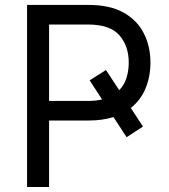

<svg xmlns="http://www.w3.org/2000/svg" viewBox="-20 -747 675 767"><path d="M88.1 0V-727.3H333.8Q419.4 -727.3 473.9 -696.6Q528.4 -665.8 554.7 -613.6Q581 -561.4 581 -497.2Q581 -441.8 561.8 -394.7Q542.6 -347.7 502.5 -315.7L551.1 -241.5L485.8 -198.9L433.2 -279.5Q389.6 -265.6 335.2 -265.6H176.1V0ZM403.4 -467.3 456.3 -386.7Q476.2 -407.3 485.3 -435.7Q494.3 -464.1 494.3 -497.2Q494.3 -562.9 457 -606Q419.7 -649.1 331 -649.1H176.1V-343.8H332.4Q362.9 -343.8 387.8 -349.8L338.1 -426.1Z"/></svg>

Font: Inter Alia
Style: Regular
Weight: 400
Designer: Rasmus Andersson (Latin, Greek, Cyrillic etc.) and Evan from Shavian.info (Shavian, old style figures)
Foundry: Shavian.info
Version: Version 0.001;git-37ab20767